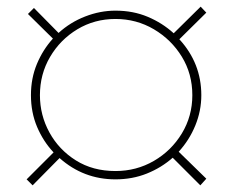

<svg xmlns="http://www.w3.org/2000/svg" viewBox="-20 -602 700 577"><path d="M78 -45 60 -63 141 -144Q110 -177 91.5 -220.5Q73 -264 73 -316Q73 -367 91 -410Q109 -453 139 -486L64 -560L82 -578L156 -503Q191 -535 236 -552.5Q281 -570 327 -570Q380 -570 424 -551.5Q468 -533 502 -502L583 -582L600 -564L519 -484Q585 -412 585 -316Q585 -269 567 -225Q549 -181 517 -146L600 -65L582 -45L499 -128Q465 -98 421.5 -80.5Q378 -63 327 -63Q231 -63 159 -127ZM327 -88Q390 -88 442.5 -118.5Q495 -149 526.5 -201Q558 -253 558 -316Q558 -380 526.5 -431.5Q495 -483 442.5 -514Q390 -545 327 -545Q264 -545 212.5 -514Q161 -483 130.5 -431Q100 -379 100 -316Q100 -256 128.5 -204Q157 -152 208 -120Q259 -88 327 -88Z"/></svg>

Font: MuseoModerno Thin
Style: Regular
Weight: 100
Designer: Pablo Cosgaya, Héctor Gatti, Marcela Romero, and the Authors of The MuseoModerno Project.
Foundry: Omnibus-Type Team
Version: Version 1.003